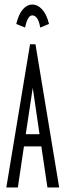

<svg xmlns="http://www.w3.org/2000/svg" viewBox="-20 -830 290 850"><path d="M190 0 163 -182H86L59 0H8L113 -634H137L242 0ZM125 -441 94 -236H155ZM91 -708 52 -724Q63 -768 81.5 -789Q100 -810 123 -810Q146 -810 166 -789Q186 -768 197 -724L158 -708Q153 -738 143.5 -750Q134 -762 123 -762Q112 -762 104 -747.5Q96 -733 91 -708Z"/></svg>

Font: Inconsolata UltraCondensed
Style: Regular
Weight: 400
Width: 1
Monospace: yes
Designer: Raph Levien, Cyreal, Brenton Simpson
Foundry: Raph Levien, Cyreal, Google
Version: Version 3.000; ttfautohint (v1.8.2.53-6de2)